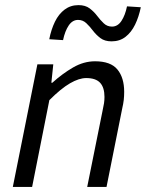

<svg xmlns="http://www.w3.org/2000/svg" viewBox="-20 -741 578 761"><path d="M30.8 0 128.2 -486.1H191.2L183.6 -413.2H187.6Q227.1 -448.9 269.5 -473.5Q311.9 -498.1 356.7 -498.1Q418.7 -498.1 445.4 -465.6Q472.2 -433.1 472.2 -376.9Q472.2 -359.7 470.5 -344.8Q468.8 -329.9 464.2 -310L402.2 0H325.6L386.1 -300.1Q390.4 -319.8 392.3 -331.9Q394.1 -344 394.1 -356.8Q394.1 -394.2 376.8 -412.9Q359.5 -431.6 321.8 -431.6Q293.2 -431.6 257.4 -410.8Q221.6 -390.1 175.6 -344L107.3 0ZM422.1 -577.1Q395.1 -577.1 378 -590Q360.9 -602.9 348.3 -619.6Q335.7 -636.3 322 -649.2Q308.4 -662.1 289.4 -662.1Q267.2 -662.1 252.3 -640Q237.4 -617.8 229.9 -582L175.2 -585.5Q182.9 -624.4 197.8 -655Q212.8 -685.6 236.2 -703.1Q259.7 -720.7 291.2 -720.7Q318.2 -720.7 335.3 -707.8Q352.4 -694.9 365 -678.2Q377.6 -661.5 391.2 -648.6Q404.8 -635.6 423.9 -635.6Q446.6 -635.6 461.4 -658.1Q476.2 -680.6 483.4 -715.8L538.1 -712.3Q530.3 -674 515.4 -643.4Q500.5 -612.8 477.5 -595Q454.6 -577.1 422.1 -577.1Z"/></svg>

Font: Source Sans 3 VF
Style: Italic
Weight: 200
Italic angle: -11°
Designer: Paul D. Hunt
Foundry: Adobe Systems Incorporated
Version: Version 3.042;hotconv 1.0.118;makeotfexe 2.5.65603